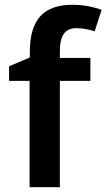

<svg xmlns="http://www.w3.org/2000/svg" viewBox="-20 -785 446 805"><path d="M359 -446V-542H231V-570C231 -637 253 -667 301 -667C329 -667 356 -660 377 -654L406 -744C371 -756 332 -765 285 -765C165 -765 105 -706 105 -566V-544L18 -507V-446H104V0H231V-446Z"/></svg>

Font: Noto Sans Khmer UI SemiBold
Style: Regular
Weight: 600
Designer: Danh Hong and the Monotype Design Team
Foundry: Monotype Imaging Inc.
Version: Version 2.002